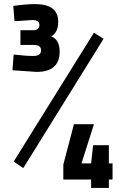

<svg xmlns="http://www.w3.org/2000/svg" viewBox="-20 -820 596 940"><path d="M151 -800Q265 -800 265 -714Q265 -661 231 -642Q272 -626 272 -567Q272 -468 159 -468L41 -476L47 -553Q106 -546 143.5 -546Q181 -546 181 -574Q181 -600 146 -600H80V-672H145Q157 -672 165 -679Q173 -686 173 -698Q173 -722 138 -722L51 -716L45 -791Q110 -800 151 -800ZM47 -29 440 -660 487 -630 94 3ZM426 100V59H290V-14L342 -212H440L379 -20H426L436 -109H513V-20H531V59H513V100Z"/></svg>

Font: TitilliumWebSemiBold
Style: Bold
Weight: 600
Version: Version 1.001;PS 57.000;hotconv 1.0.70;makeotf.lib2.5.55311